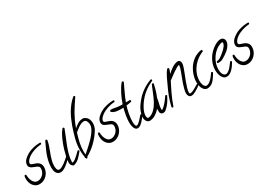

<svg xmlns="http://www.w3.org/2000/svg" viewBox="16 -1773 3896 2780"><g transform="rotate(-30 1964.0 -383.5)"><path d="M450.2 -468.8Q450.2 -456.1 438.5 -454.1Q433.6 -452.1 429.2 -452.6Q424.8 -453.1 419.9 -452.1Q408.2 -451.2 397 -449.2Q385.7 -447.3 374 -445.3Q321.3 -434.6 271 -410.6Q220.7 -386.7 183.6 -347.7Q172.9 -335.9 166.5 -322.8Q160.2 -309.6 160.2 -293Q160.2 -282.2 171.9 -276.4Q183.6 -270.5 200.7 -264.6Q217.8 -258.8 237.8 -252Q257.8 -245.1 274.9 -232.4Q292 -219.7 303.7 -199.7Q315.4 -179.7 315.4 -148.4Q315.4 -112.3 301.8 -79.1Q288.1 -45.9 263.7 -20Q239.3 5.9 207 21Q174.8 36.1 138.7 36.1Q104.5 36.1 78.6 21.5Q52.7 6.8 35.2 -16.6Q17.6 -40 8.8 -69.8Q0 -99.6 0 -130.9Q0 -136.7 0.5 -146Q1 -155.3 2.4 -164.1Q3.9 -172.9 7.8 -179.7Q11.7 -186.5 19.5 -186.5Q24.4 -186.5 29.8 -182.6Q35.2 -178.7 35.2 -172.9Q35.2 -150.4 40.5 -123Q45.9 -95.7 57.6 -72.3Q69.3 -48.8 88.9 -32.7Q108.4 -16.6 136.7 -16.6Q162.1 -16.6 185.5 -27.8Q209 -39.1 227.1 -57.6Q245.1 -76.2 255.4 -100.1Q265.6 -124 265.6 -149.4V-159.2Q265.6 -175.8 254.4 -186.5Q243.2 -197.3 226.6 -204.6Q210 -211.9 190.4 -218.8Q170.9 -225.6 154.3 -234.9Q137.7 -244.1 126.5 -257.8Q115.2 -271.5 115.2 -293.9Q115.2 -317.4 125.5 -338.9Q135.7 -360.4 152.3 -377Q210 -432.6 284.7 -457.5Q359.4 -482.4 438.5 -482.4Q444.3 -482.4 447.3 -478Q450.2 -473.6 450.2 -468.8Z M877 -96.7Q877 -92.8 873 -88.9Q853.5 -66.4 835.9 -44.9Q818.4 -23.4 798.3 -4.9Q778.3 13.7 754.4 27.3Q730.5 41 700.2 47.9Q655.3 27.3 655.3 -21.5Q655.3 -32.2 657.2 -43.5Q659.2 -54.7 658.2 -66.4Q644.5 -51.8 624.5 -33.7Q604.5 -15.6 581.5 1Q558.6 17.6 535.2 28.8Q511.7 40 491.2 40Q463.9 40 446.3 28.8Q428.7 17.6 418.5 -0.5Q408.2 -18.6 404.3 -41.5Q400.4 -64.5 400.4 -86.9Q400.4 -110.4 403.3 -132.8Q408.2 -179.7 419.9 -223.1Q431.6 -266.6 448.2 -309.6Q460.9 -339.8 474.6 -369.6Q488.3 -399.4 502 -428.7Q506.8 -438.5 511.7 -450.7Q516.6 -462.9 522.5 -470.7Q527.3 -477.5 534.2 -477.5Q539.1 -477.5 544.9 -472.7Q550.8 -467.8 550.8 -462.9Q550.8 -456.1 548.3 -443.8Q545.9 -431.6 542.5 -418.5Q539.1 -405.3 535.6 -393.1Q532.2 -380.9 529.3 -374Q518.6 -338.9 504.4 -304.2Q490.2 -269.5 478 -233.9Q465.8 -198.2 457.5 -162.1Q449.2 -126 449.2 -88.9Q449.2 -78.1 450.2 -64Q451.2 -49.8 455.1 -36.6Q459 -23.4 467.3 -14.2Q475.6 -4.9 490.2 -4.9Q509.8 -4.9 534.7 -18.1Q559.6 -31.2 584.5 -49.3Q609.4 -67.4 631.8 -86.9Q654.3 -106.4 668 -119.1Q676.8 -161.1 691.9 -213.4Q707 -265.6 727.5 -318.4Q748 -371.1 772.5 -418.5Q796.9 -465.8 825.2 -498Q830.1 -502.9 835 -502.9Q840.8 -502.9 846.7 -498Q852.5 -493.2 852.5 -486.3Q851.6 -485.4 851.6 -484.4Q833 -432.6 807.1 -372.6Q781.2 -312.5 757.8 -250.5Q734.4 -188.5 717.8 -127Q701.2 -65.4 701.2 -9.8Q701.2 -5.9 701.7 -2Q702.1 2 706.1 3.9Q728.5 0 753.4 -18.6Q778.3 -37.1 800.3 -58.1Q822.3 -79.1 838.9 -95.7Q855.5 -112.3 860.4 -112.3Q866.2 -112.3 871.6 -107.4Q877 -102.5 877 -96.7Z M1246.1 -347.7Q1246.1 -318.4 1238.3 -289.6Q1230.5 -260.7 1214.8 -236.3Q1162.1 -151.4 1090.3 -81.5Q1018.6 -11.7 931.6 36.1V40Q931.6 44.9 926.3 50.3Q920.9 55.7 916 55.7Q903.3 55.7 903.3 43.9Q894.5 39.1 894.5 29.3Q894.5 25.4 897.5 20.5Q886.7 -36.1 886.7 -90.8Q886.7 -185.5 910.2 -276.9Q933.6 -368.2 964.8 -457Q982.4 -506.8 1004.4 -556.6Q1026.4 -606.4 1054.2 -653.8Q1082 -701.2 1116.7 -743.7Q1151.4 -786.1 1192.4 -820.3Q1195.3 -823.2 1199.2 -823.2Q1206.1 -823.2 1210.9 -818.4Q1215.8 -813.5 1215.8 -807.6Q1215.8 -802.7 1213.9 -800.8Q1178.7 -748 1147.9 -702.1Q1117.2 -656.2 1090.8 -609.9Q1064.5 -563.5 1041 -513.2Q1017.6 -462.9 997.1 -401.4Q1030.3 -431.6 1067.4 -453.6Q1104.5 -475.6 1151.4 -475.6Q1159.2 -475.6 1163.1 -474.6Q1168 -473.6 1177.2 -468.8Q1186.5 -463.9 1191.4 -460.9Q1220.7 -441.4 1233.4 -411.6Q1246.1 -381.8 1246.1 -347.7ZM1200.2 -346.7Q1200.2 -359.4 1196.8 -374.5Q1193.4 -389.6 1187 -402.8Q1180.7 -416 1169.9 -424.8Q1159.2 -433.6 1144.5 -433.6Q1122.1 -433.6 1099.1 -424.3Q1076.2 -415 1054.7 -401.4Q1033.2 -387.7 1013.7 -371.6Q994.1 -355.5 977.5 -341.8Q955.1 -271.5 939 -200.2Q922.9 -128.9 922.9 -55.7Q922.9 -30.3 925.8 -3.9Q946.3 -21.5 974.6 -46.4Q1002.9 -71.3 1033.2 -99.6Q1063.5 -127.9 1093.3 -159.2Q1123 -190.4 1147 -222.7Q1170.9 -254.9 1185.5 -286.1Q1200.2 -317.4 1200.2 -346.7Z M1676.8 -468.8Q1676.8 -456.1 1665 -454.1Q1660.2 -452.1 1655.8 -452.6Q1651.4 -453.1 1646.5 -452.1Q1634.8 -451.2 1623.5 -449.2Q1612.3 -447.3 1600.6 -445.3Q1547.9 -434.6 1497.6 -410.6Q1447.3 -386.7 1410.2 -347.7Q1399.4 -335.9 1393.1 -322.8Q1386.7 -309.6 1386.7 -293Q1386.7 -282.2 1398.4 -276.4Q1410.2 -270.5 1427.2 -264.6Q1444.3 -258.8 1464.4 -252Q1484.4 -245.1 1501.5 -232.4Q1518.6 -219.7 1530.3 -199.7Q1542 -179.7 1542 -148.4Q1542 -112.3 1528.3 -79.1Q1514.6 -45.9 1490.2 -20Q1465.8 5.9 1433.6 21Q1401.4 36.1 1365.2 36.1Q1331.1 36.1 1305.2 21.5Q1279.3 6.8 1261.7 -16.6Q1244.1 -40 1235.4 -69.8Q1226.6 -99.6 1226.6 -130.9Q1226.6 -136.7 1227.1 -146Q1227.5 -155.3 1229 -164.1Q1230.5 -172.9 1234.4 -179.7Q1238.3 -186.5 1246.1 -186.5Q1251 -186.5 1256.3 -182.6Q1261.7 -178.7 1261.7 -172.9Q1261.7 -150.4 1267.1 -123Q1272.5 -95.7 1284.2 -72.3Q1295.9 -48.8 1315.4 -32.7Q1335 -16.6 1363.3 -16.6Q1388.7 -16.6 1412.1 -27.8Q1435.5 -39.1 1453.6 -57.6Q1471.7 -76.2 1481.9 -100.1Q1492.2 -124 1492.2 -149.4V-159.2Q1492.2 -175.8 1481 -186.5Q1469.7 -197.3 1453.1 -204.6Q1436.5 -211.9 1417 -218.8Q1397.5 -225.6 1380.9 -234.9Q1364.3 -244.1 1353 -257.8Q1341.8 -271.5 1341.8 -293.9Q1341.8 -317.4 1352.1 -338.9Q1362.3 -360.4 1378.9 -377Q1436.5 -432.6 1511.2 -457.5Q1585.9 -482.4 1665 -482.4Q1670.9 -482.4 1673.8 -478Q1676.8 -473.6 1676.8 -468.8Z M1930.7 -639.6Q1930.7 -637.7 1930.2 -636.7Q1929.7 -635.7 1929.7 -634.8Q1899.4 -567.4 1867.2 -501.5Q1835 -435.5 1809.6 -365.2Q1820.3 -365.2 1830.1 -365.7Q1839.8 -366.2 1850.6 -366.2Q1855.5 -366.2 1861.8 -366.7Q1868.2 -367.2 1873.5 -365.7Q1878.9 -364.3 1882.8 -360.8Q1886.7 -357.4 1886.7 -349.6Q1886.7 -339.8 1878.9 -336.9Q1872.1 -335 1860.8 -332.5Q1849.6 -330.1 1837.4 -328.1Q1825.2 -326.2 1814 -324.7Q1802.7 -323.2 1794.9 -322.3Q1786.1 -296.9 1778.3 -266.1Q1770.5 -235.4 1764.6 -202.6Q1758.8 -169.9 1754.9 -138.2Q1751 -106.4 1751 -80.1Q1751 -73.2 1751.5 -59.1Q1752 -44.9 1754.4 -31.2Q1756.8 -17.6 1762.2 -6.8Q1767.6 3.9 1777.3 3.9Q1791 3.9 1808.6 -9.8Q1826.2 -23.4 1843.3 -41.5Q1860.4 -59.6 1875.5 -77.6Q1890.6 -95.7 1900.4 -105.5Q1904.3 -109.4 1909.2 -109.4Q1915 -109.4 1920.4 -104.5Q1925.8 -99.6 1925.8 -93.8Q1925.8 -90.8 1922.9 -86.9Q1912.1 -71.3 1895 -48.3Q1877.9 -25.4 1857.9 -4.4Q1837.9 16.6 1815.9 31.2Q1793.9 45.9 1773.4 45.9Q1751 45.9 1737.3 30.3Q1723.6 14.6 1716.3 -7.3Q1709 -29.3 1706.5 -53.2Q1704.1 -77.1 1704.1 -93.8Q1704.1 -117.2 1707.5 -146.5Q1710.9 -175.8 1715.8 -206.1Q1720.7 -236.3 1727.5 -265.1Q1734.4 -293.9 1740.2 -317.4Q1732.4 -317.4 1725.1 -316.9Q1717.8 -316.4 1710 -316.4Q1689.5 -316.4 1668 -317.4Q1646.5 -318.4 1626 -321.8Q1605.5 -325.2 1585.9 -333.5Q1566.4 -341.8 1550.8 -356.4Q1546.9 -359.4 1546.9 -365.2Q1546.9 -367.2 1552.7 -375.5Q1558.6 -383.8 1560.5 -383.8Q1596.7 -383.8 1631.8 -376Q1667 -368.2 1703.1 -366.2Q1714.8 -365.2 1727.1 -365.2Q1739.3 -365.2 1752 -365.2H1754.9Q1765.6 -398.4 1781.2 -437.5Q1796.9 -476.6 1816.4 -514.6Q1835.9 -552.7 1857.9 -588.4Q1879.9 -624 1903.3 -650.4Q1909.2 -654.3 1913.1 -654.3Q1918.9 -654.3 1924.8 -649.9Q1930.7 -645.5 1930.7 -639.6Z M2376 -152.3Q2350.6 -100.6 2323.2 -60.1Q2295.9 -19.5 2252 18.6Q2230.5 38.1 2203.1 38.1Q2188.5 38.1 2175.3 29.8Q2162.1 21.5 2157.2 6.8Q2155.3 2 2154.8 -6.8Q2154.3 -15.6 2153.8 -25.4Q2153.3 -35.2 2153.8 -44.4Q2154.3 -53.7 2154.3 -59.6Q2120.1 -18.6 2073.7 10.3Q2027.3 39.1 1971.7 39.1Q1968.8 39.1 1963.4 37.1Q1958 35.2 1955.1 34.2Q1932.6 23.4 1921.4 0Q1910.2 -23.4 1910.2 -46.9Q1910.2 -79.1 1918.5 -110.8Q1926.8 -142.6 1940.9 -172.4Q1955.1 -202.1 1973.6 -229.5Q1992.2 -256.8 2012.7 -281.2Q2065.4 -346.7 2133.8 -395Q2202.1 -443.4 2282.2 -472.7Q2283.2 -473.6 2286.1 -473.6Q2293 -473.6 2296.4 -468.8Q2299.8 -463.9 2299.8 -458Q2299.8 -449.2 2293 -446.3Q2276.4 -437.5 2260.3 -430.2Q2244.1 -422.9 2228.5 -414.1Q2120.1 -351.6 2045.9 -253.9Q2031.2 -234.4 2015.6 -210Q2000 -185.5 1987.3 -159.7Q1974.6 -133.8 1966.3 -106.4Q1958 -79.1 1958 -53.7Q1958 -49.8 1959 -42.5Q1960 -35.2 1961.9 -27.8Q1963.9 -20.5 1968.3 -15.1Q1972.7 -9.8 1978.5 -9.8Q2006.8 -9.8 2033.7 -24.4Q2060.5 -39.1 2084 -61.5Q2107.4 -84 2126 -109.4Q2144.5 -134.8 2156.2 -157.2Q2178.7 -198.2 2196.3 -239.7Q2213.9 -281.2 2231.4 -323.2Q2238.3 -340.8 2247.6 -364.3Q2256.8 -387.7 2265.6 -404.3Q2269.5 -411.1 2278.3 -411.1Q2285.2 -411.1 2290 -407.2Q2294.9 -403.3 2294.9 -396.5L2293.9 -394.5Q2286.1 -359.4 2276.4 -323.7Q2266.6 -288.1 2254.9 -253.9Q2250 -240.2 2243.2 -223.6Q2236.3 -207 2232.4 -195.3Q2230.5 -188.5 2230 -181.6Q2229.5 -174.8 2228.5 -168Q2225.6 -152.3 2222.2 -137.2Q2218.8 -122.1 2214.8 -106.4Q2210 -86.9 2206.5 -66.9Q2203.1 -46.9 2203.1 -26.4Q2203.1 -21.5 2203.1 -17.6Q2203.1 -13.7 2204.1 -9.8Q2210.9 -9.8 2220.2 -15.6Q2229.5 -21.5 2239.3 -29.8Q2249 -38.1 2257.3 -46.9Q2265.6 -55.7 2270.5 -60.5Q2299.8 -91.8 2326.2 -129.9Q2333 -137.7 2338.4 -147Q2343.8 -156.2 2350.6 -164.1Q2353.5 -168.9 2359.4 -168.9Q2366.2 -168.9 2371.1 -164.1Q2376 -159.2 2376 -152.3Z M2848.6 -65.4Q2848.6 -59.6 2843.8 -56.6Q2833 -47.9 2818.4 -37.1Q2803.7 -26.4 2787.1 -16.1Q2770.5 -5.9 2754.4 2.9Q2738.3 11.7 2725.6 16.6Q2703.1 26.4 2683.6 26.4Q2654.3 26.4 2641.1 5.4Q2627.9 -15.6 2627.9 -41Q2627.9 -71.3 2637.7 -109.9Q2647.5 -148.4 2661.1 -188.5Q2674.8 -228.5 2689.9 -267.1Q2705.1 -305.7 2715.8 -335Q2726.6 -363.3 2735.4 -392.1Q2744.1 -420.9 2747.1 -452.1Q2729.5 -450.2 2699.2 -432.6Q2668.9 -415 2636.2 -392.1Q2603.5 -369.1 2574.2 -346.7Q2544.9 -324.2 2528.3 -312.5L2493.2 -242.2Q2469.7 -196.3 2448.7 -150.9Q2427.7 -105.5 2408.2 -58.6Q2399.4 -36.1 2391.6 -13.7Q2383.8 8.8 2374 31.2Q2371.1 39.1 2363.3 39.1Q2359.4 39.1 2353 34.2Q2346.7 29.3 2346.7 25.4Q2346.7 24.4 2348.1 19Q2349.6 13.7 2351.1 6.8Q2352.5 0 2354 -5.9Q2355.5 -11.7 2355.5 -13.7Q2372.1 -78.1 2396 -140.6Q2419.9 -203.1 2449.2 -263.7Q2462.9 -292 2475.6 -320.8Q2488.3 -349.6 2502 -377.9Q2507.8 -388.7 2516.1 -404.3Q2524.4 -419.9 2533.7 -436Q2543 -452.1 2552.7 -466.3Q2562.5 -480.5 2571.3 -488.3Q2575.2 -492.2 2580.1 -492.2Q2584 -492.2 2590.8 -486.8Q2597.7 -481.4 2597.7 -476.6Q2597.7 -473.6 2594.2 -462.9Q2590.8 -452.1 2585.9 -439.9Q2581.1 -427.7 2576.7 -416.5Q2572.3 -405.3 2571.3 -401.4Q2587.9 -417 2609.9 -435.5Q2631.8 -454.1 2656.7 -469.7Q2681.6 -485.4 2708 -495.6Q2734.4 -505.9 2757.8 -505.9Q2771.5 -505.9 2783.7 -493.7Q2795.9 -481.4 2797.9 -467.8Q2799.8 -458 2799.8 -453.1Q2799.8 -436.5 2793.5 -412.6Q2787.1 -388.7 2781.2 -372.1Q2771.5 -343.8 2752.9 -297.4Q2734.4 -251 2715.8 -202.1Q2697.3 -153.3 2683.6 -108.4Q2669.9 -63.5 2669.9 -38.1Q2669.9 -27.3 2671.9 -20Q2673.8 -12.7 2686.5 -12.7Q2704.1 -12.7 2728 -23.4Q2752 -34.2 2774.4 -47.4Q2796.9 -60.5 2813.5 -71.3Q2830.1 -82 2834 -82Q2839.8 -82 2844.2 -76.7Q2848.6 -71.3 2848.6 -65.4Z M3146.5 -460Q3146.5 -450.2 3138.7 -447.3Q3122.1 -439.5 3106 -432.6Q3089.8 -425.8 3074.2 -415Q3008.8 -375 2961.9 -313.5Q2915 -252 2895.5 -177.7Q2886.7 -139.6 2886.7 -100.6Q2886.7 -86.9 2888.7 -70.8Q2890.6 -54.7 2896 -39.1Q2901.4 -23.4 2910.6 -10.7Q2919.9 2 2934.6 7.8Q2935.5 8.8 2938 8.8Q2940.4 8.8 2941.4 8.8Q2965.8 8.8 2986.3 -4.4Q3006.8 -17.6 3023.4 -34.2Q3049.8 -60.5 3073.2 -94.7Q3078.1 -101.6 3083 -108.4Q3087.9 -115.2 3092.8 -121.1Q3095.7 -126 3101.6 -126Q3107.4 -126 3112.8 -121.6Q3118.2 -117.2 3118.2 -111.3Q3118.2 -109.4 3113.8 -101.6Q3109.4 -93.8 3103.5 -84.5Q3097.7 -75.2 3092.3 -66.9Q3086.9 -58.6 3085 -55.7Q3071.3 -35.2 3056.2 -15.6Q3041 3.9 3022.9 18.6Q3004.9 33.2 2982.4 42Q2960 50.8 2933.6 50.8Q2927.7 50.8 2924.8 49.8Q2906.2 46.9 2892.1 35.6Q2877.9 24.4 2867.7 8.3Q2857.4 -7.8 2851.6 -25.9Q2845.7 -43.9 2842.8 -60.5Q2840.8 -72.3 2839.8 -84Q2838.9 -95.7 2838.9 -108.4Q2838.9 -150.4 2848.6 -188.5Q2858.4 -231.4 2877.4 -273.4Q2896.5 -315.4 2923.8 -351.6Q2951.2 -387.7 2986.3 -415.5Q3021.5 -443.4 3064.5 -460Q3079.1 -465.8 3097.7 -471.2Q3116.2 -476.6 3132.8 -476.6Q3137.7 -476.6 3142.1 -470.7Q3146.5 -464.8 3146.5 -460Z M3512.7 -407.2Q3512.7 -382.8 3501 -358.9Q3489.3 -335 3471.2 -313.5Q3453.1 -292 3431.6 -274.4Q3410.2 -256.8 3391.6 -244.1Q3363.3 -224.6 3332.5 -208Q3301.8 -191.4 3265.6 -191.4Q3257.8 -191.4 3248.5 -193.4Q3239.3 -195.3 3239.3 -206.1Q3239.3 -219.7 3252 -222.7Q3254.9 -223.6 3258.8 -223.6Q3262.7 -223.6 3266.6 -224.6Q3277.3 -226.6 3287.6 -231.4Q3297.9 -236.3 3308.6 -242.2Q3325.2 -252.9 3350.6 -272.5Q3376 -292 3400.4 -315.4Q3424.8 -338.9 3441.9 -363.3Q3459 -387.7 3459 -409.2Q3459 -422.9 3444.3 -422.9Q3438.5 -422.9 3432.6 -420.9Q3426.8 -418.9 3420.9 -417Q3374 -401.4 3335 -369.6Q3295.9 -337.9 3267.6 -295.9Q3239.3 -253.9 3223.1 -206.1Q3207 -158.2 3207 -110.4Q3207 -94.7 3209.5 -74.7Q3211.9 -54.7 3219.2 -37.1Q3226.6 -19.5 3239.3 -7.3Q3252 4.9 3272.5 4.9Q3280.3 4.9 3287.1 2.4Q3293.9 0 3300.8 -3.9Q3327.1 -18.6 3349.6 -43.5Q3372.1 -68.4 3389.6 -93.8Q3394.5 -99.6 3398.9 -106.4Q3403.3 -113.3 3408.2 -120.1Q3411.1 -125 3418 -125Q3423.8 -125 3429.2 -121.1Q3434.6 -117.2 3434.6 -110.4Q3434.6 -108.4 3432.6 -104.5Q3420.9 -83 3403.3 -57.1Q3385.7 -31.2 3364.3 -8.8Q3342.8 13.7 3317.9 28.8Q3293 43.9 3265.6 43.9Q3235.4 43.9 3215.3 26.9Q3195.3 9.8 3183.6 -15.1Q3171.9 -40 3167 -68.8Q3162.1 -97.7 3162.1 -121.1Q3162.1 -195.3 3193.4 -263.2Q3224.6 -331.1 3277.3 -382.8Q3293 -398.4 3313.5 -414.6Q3334 -430.7 3356.9 -443.8Q3379.9 -457 3403.8 -465.3Q3427.7 -473.6 3450.2 -473.6Q3478.5 -473.6 3495.6 -454.6Q3512.7 -435.5 3512.7 -407.2Z M3927.7 -468.8Q3927.7 -456.1 3916 -454.1Q3911.1 -452.1 3906.7 -452.6Q3902.3 -453.1 3897.5 -452.1Q3885.7 -451.2 3874.5 -449.2Q3863.3 -447.3 3851.6 -445.3Q3798.8 -434.6 3748.5 -410.6Q3698.2 -386.7 3661.1 -347.7Q3650.4 -335.9 3644 -322.8Q3637.7 -309.6 3637.7 -293Q3637.7 -282.2 3649.4 -276.4Q3661.1 -270.5 3678.2 -264.6Q3695.3 -258.8 3715.3 -252Q3735.4 -245.1 3752.4 -232.4Q3769.5 -219.7 3781.2 -199.7Q3793 -179.7 3793 -148.4Q3793 -112.3 3779.3 -79.1Q3765.6 -45.9 3741.2 -20Q3716.8 5.9 3684.6 21Q3652.3 36.1 3616.2 36.1Q3582 36.1 3556.2 21.5Q3530.3 6.8 3512.7 -16.6Q3495.1 -40 3486.3 -69.8Q3477.5 -99.6 3477.5 -130.9Q3477.5 -136.7 3478 -146Q3478.5 -155.3 3480 -164.1Q3481.4 -172.9 3485.4 -179.7Q3489.3 -186.5 3497.1 -186.5Q3502 -186.5 3507.3 -182.6Q3512.7 -178.7 3512.7 -172.9Q3512.7 -150.4 3518.1 -123Q3523.4 -95.7 3535.2 -72.3Q3546.9 -48.8 3566.4 -32.7Q3585.9 -16.6 3614.3 -16.6Q3639.6 -16.6 3663.1 -27.8Q3686.5 -39.1 3704.6 -57.6Q3722.7 -76.2 3732.9 -100.1Q3743.2 -124 3743.2 -149.4V-159.2Q3743.2 -175.8 3731.9 -186.5Q3720.7 -197.3 3704.1 -204.6Q3687.5 -211.9 3668 -218.8Q3648.4 -225.6 3631.8 -234.9Q3615.2 -244.1 3604 -257.8Q3592.8 -271.5 3592.8 -293.9Q3592.8 -317.4 3603 -338.9Q3613.3 -360.4 3629.9 -377Q3687.5 -432.6 3762.2 -457.5Q3836.9 -482.4 3916 -482.4Q3921.9 -482.4 3924.8 -478Q3927.7 -473.6 3927.7 -468.8Z"/></g></svg>

Font: Calligraffitti
Style: Regular
Weight: 400
Designer: Dathan Boardman
Foundry: Open Window
Version: Version 1.001